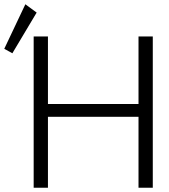

<svg xmlns="http://www.w3.org/2000/svg" viewBox="-40 -881 792 901"><path d="M677 -710V0H610V-333H185V0H118V-710H185V-393H610V-710ZM132 -822 18 -631 -20 -652 79 -861Z"/></svg>

Font: Rising Sun Light
Style: Regular
Weight: 300
Designer: Matt McInerney, Pablo Impallari, Rodrigo Fuenzalida (Raleway font), Stephen Hutchings (Greek), Cristiano Sobral (main ch
Foundry: The Rising Sun Project Authors
Version: Version 4.327; ttfautohint (v1.8.4.7-5d5b-dirty)